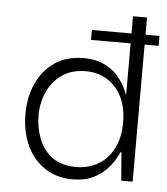

<svg xmlns="http://www.w3.org/2000/svg" viewBox="-46 -605 572 656"><g transform="rotate(5 240.5 -276.5)"><path d="M228 10Q170 10 129.5 -18Q89 -46 68 -93Q47 -140 47 -198Q47 -257 68.5 -304Q90 -351 130.5 -378.5Q171 -406 229 -406Q270 -406 299 -392Q328 -378 345.5 -358Q363 -338 371.5 -320.5Q380 -303 382 -296H384V-563H432V0H393L385 -98H383Q380 -93 371 -75.5Q362 -58 343.5 -38Q325 -18 296.5 -4Q268 10 228 10ZM235 -33Q276 -33 309.5 -52Q343 -71 362.5 -108.5Q382 -146 382 -198Q382 -250 363.5 -286.5Q345 -323 313 -342.5Q281 -362 241 -362Q191 -362 158 -338.5Q125 -315 108.5 -277.5Q92 -240 92 -198Q92 -157 106.5 -118.5Q121 -80 153 -56.5Q185 -33 235 -33ZM248 -470V-504H480V-470Z"/></g></svg>

Font: Darker Grotesque Light
Style: Regular
Weight: 400
Version: Version 1.000;gftools[0.9.28]